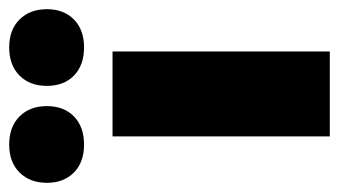

<svg xmlns="http://www.w3.org/2000/svg" viewBox="-212 -558 738 418"><g transform="rotate(-90 157.0 -349.0)"><path d="M69 0V-473H254V0ZM51 -535Q13 -535 -9.5 -557Q-32 -579 -32 -616Q-32 -653 -9.5 -675.5Q13 -698 51 -698Q90 -698 112.5 -675.5Q135 -653 135 -616Q135 -579 112.5 -557Q90 -535 51 -535ZM263 -535Q224 -535 201.5 -557Q179 -579 179 -616Q179 -653 201.5 -675.5Q224 -698 263 -698Q301 -698 323.5 -675.5Q346 -653 346 -616Q346 -579 323.5 -557Q301 -535 263 -535Z"/></g></svg>

Font: Ysabeau SC Black
Style: Regular
Weight: 900
Designer: Christian Thalmann (Catharsis Fonts)
Version: Version 2.001;gftools[0.9.30]; featfreeze: smcp